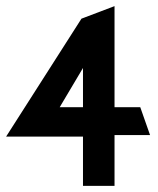

<svg xmlns="http://www.w3.org/2000/svg" viewBox="-20 -607 517 627"><path d="M0 -161H251V0H354V-166H470L438 -257H354V-587L246 -546ZM175 -257 251 -385V-257Z"/></svg>

Font: Charger Sport
Style: Blk
Weight: 900
Designer: Jasper
Foundry: Cannot Into Space Fonts
Version: Version 1.1